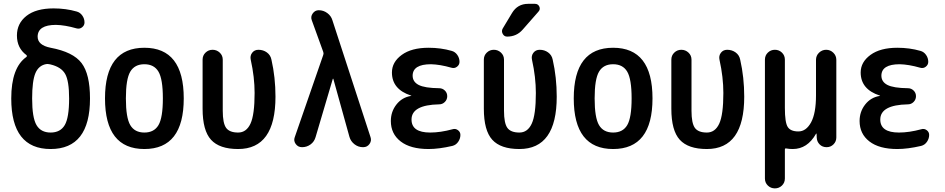

<svg xmlns="http://www.w3.org/2000/svg" viewBox="-20 -785 5040 1024"><path d="M227.5 -443.4Q186.5 -436.5 168.9 -395Q151.4 -353.5 151.4 -259.8Q151.4 -157.2 174.8 -117.7Q198.2 -78.1 250 -78.1Q301.8 -78.1 325.2 -117.7Q348.6 -157.2 348.6 -259.8Q348.6 -353.5 327.6 -390.6Q306.6 -427.7 249 -441.4Q248 -441.4 246.6 -441.9Q245.1 -442.4 244.1 -442.4Q233.4 -444.3 227.5 -443.4ZM40 -259.8Q40 -424.8 121.1 -481.4Q123 -482.4 123 -486.3Q123 -490.2 121.1 -491.2Q70.3 -528.3 70.3 -595.7Q70.3 -660.2 121.1 -700.2Q171.9 -740.2 265.6 -740.2Q331.1 -740.2 388.7 -723.6Q407.2 -718.8 418.9 -702.1Q430.7 -685.5 430.7 -665Q430.7 -649.4 417.5 -639.2Q404.3 -628.9 387.7 -633.8Q326.2 -651.4 278.3 -652.3Q181.6 -652.3 180.7 -589.8Q180.7 -543.9 250 -530.3Q370.1 -507.8 415 -448.7Q460 -389.6 460 -259.8Q460 9.8 250 9.8Q40 9.8 40 -259.8Z M825.2 -402.8Q801.8 -442.4 750 -442.4Q698.2 -442.4 674.8 -402.8Q651.4 -363.3 651.4 -260.3Q651.4 -157.2 674.8 -117.7Q698.2 -78.1 750 -78.1Q801.8 -78.1 825.2 -117.7Q848.6 -157.2 848.6 -260.3Q848.6 -363.3 825.2 -402.8ZM960 -260.3Q960 9.8 750 9.8Q540 9.8 540 -260.3Q540 -530.3 750 -530.3Q960 -530.3 960 -260.3Z M1250 9.8Q1150.4 9.8 1105.5 -39.6Q1060.5 -88.9 1060.5 -205.1V-466.8Q1060.5 -489.3 1076.2 -504.4Q1091.8 -519.5 1113.8 -519.5Q1135.7 -519.5 1151.9 -504.4Q1168 -489.3 1168 -466.8V-194.3Q1168 -127.9 1186 -103Q1204.1 -78.1 1250 -78.1Q1293.9 -78.1 1315.9 -125.5Q1337.9 -172.9 1337.9 -289.1Q1337.9 -373 1317.4 -465.8Q1312.5 -487.3 1324.7 -503.4Q1336.9 -519.5 1358.4 -519.5Q1383.8 -519.5 1403.3 -505.4Q1422.9 -491.2 1427.7 -466.8Q1449.2 -372.1 1449.2 -269.5Q1449.2 9.8 1250 9.8Z M1590.8 0Q1569.3 0 1557.1 -17.1Q1544.9 -34.2 1551.8 -52.7L1704.1 -492.2Q1707 -500 1704.1 -507.8L1642.6 -677.7Q1635.7 -696.3 1647.9 -713.4Q1660.2 -730.5 1679.7 -730.5Q1705.1 -730.5 1725.6 -715.3Q1746.1 -700.2 1752.9 -676.8L1956.1 -53.7Q1962.9 -34.2 1950.7 -17.1Q1938.5 0 1917 0H1916Q1890.6 0 1870.6 -15.6Q1850.6 -31.2 1843.8 -54.7L1757.8 -364.3Q1757.8 -365.2 1755.9 -365.2Q1754.9 -365.2 1754.9 -364.3L1663.1 -53.7Q1656.2 -29.3 1636.2 -14.6Q1616.2 0 1590.8 0Z M2171.9 -273.4Q2173.8 -273.4 2173.8 -274.4Q2173.8 -275.4 2171.9 -275.4Q2070.3 -308.6 2070.3 -398.4Q2070.3 -454.1 2122.6 -492.2Q2174.8 -530.3 2265.6 -530.3Q2331.1 -530.3 2388.7 -513.7Q2407.2 -508.8 2418.9 -492.2Q2430.7 -475.6 2430.7 -455.1Q2430.7 -439.5 2417.5 -429.2Q2404.3 -418.9 2387.7 -423.8Q2326.2 -441.4 2278.3 -442.4Q2181.6 -442.4 2180.7 -381.8Q2180.7 -348.6 2212.9 -332Q2245.1 -315.4 2322.3 -314.5Q2339.8 -314.5 2352.5 -302.2Q2365.2 -290 2365.2 -272Q2365.2 -253.9 2352.5 -241.2Q2339.8 -228.5 2322.3 -228.5Q2174.8 -225.6 2174.8 -147.5Q2174.8 -78.1 2274.4 -78.1Q2329.1 -78.1 2393.6 -95.7Q2409.2 -100.6 2422.4 -90.8Q2435.5 -81.1 2435.5 -65.4Q2435.5 -45.9 2423.8 -28.8Q2412.1 -11.7 2392.6 -6.8Q2321.3 9.8 2265.6 9.8Q2168.9 9.8 2116.7 -30.8Q2064.5 -71.3 2064.5 -139.6Q2064.5 -189.5 2094.2 -227.5Q2124 -265.6 2171.9 -273.4Z M2750 9.8Q2650.4 9.8 2605.5 -39.6Q2560.5 -88.9 2560.5 -205.1V-466.8Q2560.5 -489.3 2576.2 -504.4Q2591.8 -519.5 2613.8 -519.5Q2635.7 -519.5 2651.9 -504.4Q2668 -489.3 2668 -466.8V-194.3Q2668 -127.9 2686 -103Q2704.1 -78.1 2750 -78.1Q2793.9 -78.1 2815.9 -125.5Q2837.9 -172.9 2837.9 -289.1Q2837.9 -373 2817.4 -465.8Q2812.5 -487.3 2824.7 -503.4Q2836.9 -519.5 2858.4 -519.5Q2883.8 -519.5 2903.3 -505.4Q2922.9 -491.2 2927.7 -466.8Q2949.2 -372.1 2949.2 -269.5Q2949.2 9.8 2750 9.8ZM2796.9 -764.6H2833Q2849.6 -764.6 2856.4 -750Q2863.3 -735.4 2851.6 -722.7L2767.6 -627Q2735.4 -589.8 2684.6 -589.8Q2668.9 -589.8 2661.1 -604.5Q2653.3 -619.1 2661.1 -632.8L2710.9 -715.8Q2740.2 -764.6 2796.9 -764.6Z M3325.2 -402.8Q3301.8 -442.4 3250 -442.4Q3198.2 -442.4 3174.8 -402.8Q3151.4 -363.3 3151.4 -260.3Q3151.4 -157.2 3174.8 -117.7Q3198.2 -78.1 3250 -78.1Q3301.8 -78.1 3325.2 -117.7Q3348.6 -157.2 3348.6 -260.3Q3348.6 -363.3 3325.2 -402.8ZM3460 -260.3Q3460 9.8 3250 9.8Q3040 9.8 3040 -260.3Q3040 -530.3 3250 -530.3Q3460 -530.3 3460 -260.3Z M3750 9.8Q3650.4 9.8 3605.5 -39.6Q3560.5 -88.9 3560.5 -205.1V-466.8Q3560.5 -489.3 3576.2 -504.4Q3591.8 -519.5 3613.8 -519.5Q3635.7 -519.5 3651.9 -504.4Q3668 -489.3 3668 -466.8V-194.3Q3668 -127.9 3686 -103Q3704.1 -78.1 3750 -78.1Q3793.9 -78.1 3815.9 -125.5Q3837.9 -172.9 3837.9 -289.1Q3837.9 -373 3817.4 -465.8Q3812.5 -487.3 3824.7 -503.4Q3836.9 -519.5 3858.4 -519.5Q3883.8 -519.5 3903.3 -505.4Q3922.9 -491.2 3927.7 -466.8Q3949.2 -372.1 3949.2 -269.5Q3949.2 9.8 3750 9.8Z M4059.6 167V-466.8Q4059.6 -489.3 4075.2 -504.4Q4090.8 -519.5 4112.8 -519.5Q4134.8 -519.5 4150.4 -504.4Q4166 -489.3 4166 -466.8V-209Q4166 -131.8 4181.2 -107.9Q4196.3 -84 4238.3 -84Q4279.3 -84 4305.7 -132.3Q4332 -180.7 4332 -276.4V-465.8Q4332 -488.3 4348.1 -503.9Q4364.3 -519.5 4386.2 -519.5Q4408.2 -519.5 4424.3 -503.9Q4440.4 -488.3 4440.4 -465.8V-51.8Q4440.4 -30.3 4425.3 -15.1Q4410.2 0 4388.7 0Q4366.2 0 4351.6 -14.6Q4336.9 -29.3 4335.9 -50.8L4335 -72.3H4334Q4332 -72.3 4332 -71.3Q4286.1 9.8 4208 9.8Q4189.5 9.8 4173.8 6.8Q4166 4.9 4166 12.7V167Q4166 189.5 4150.4 204.6Q4134.8 219.7 4112.8 219.7Q4090.8 219.7 4075.2 204.6Q4059.6 189.5 4059.6 167Z M4671.9 -273.4Q4673.8 -273.4 4673.8 -274.4Q4673.8 -275.4 4671.9 -275.4Q4570.3 -308.6 4570.3 -398.4Q4570.3 -454.1 4622.6 -492.2Q4674.8 -530.3 4765.6 -530.3Q4831.1 -530.3 4888.7 -513.7Q4907.2 -508.8 4918.9 -492.2Q4930.7 -475.6 4930.7 -455.1Q4930.7 -439.5 4917.5 -429.2Q4904.3 -418.9 4887.7 -423.8Q4826.2 -441.4 4778.3 -442.4Q4681.6 -442.4 4680.7 -381.8Q4680.7 -348.6 4712.9 -332Q4745.1 -315.4 4822.3 -314.5Q4839.8 -314.5 4852.5 -302.2Q4865.2 -290 4865.2 -272Q4865.2 -253.9 4852.5 -241.2Q4839.8 -228.5 4822.3 -228.5Q4674.8 -225.6 4674.8 -147.5Q4674.8 -78.1 4774.4 -78.1Q4829.1 -78.1 4893.6 -95.7Q4909.2 -100.6 4922.4 -90.8Q4935.5 -81.1 4935.5 -65.4Q4935.5 -45.9 4923.8 -28.8Q4912.1 -11.7 4892.6 -6.8Q4821.3 9.8 4765.6 9.8Q4668.9 9.8 4616.7 -30.8Q4564.5 -71.3 4564.5 -139.6Q4564.5 -189.5 4594.2 -227.5Q4624 -265.6 4671.9 -273.4Z"/></svg>

Font: Rounded Mgen+ 1m medium
Style: Regular
Weight: 500
Designer: [Source Han Sans]
Ryoko NISHIZUKA  (kana & ideographs); Paul D. Hunt (Latin, Greek & Cyrillic); Wenlong ZHANG  (bopomofo
Version: Version 1.059.20150602